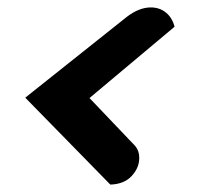

<svg xmlns="http://www.w3.org/2000/svg" viewBox="-20 -503 603 517"><path d="M355 -78Q355 -51 334.5 -29Q314 -7 277 -6L48 -240L322 -458Q355 -483 386 -483Q410 -483 427 -469Q444 -455 450 -431L221 -239L344 -110Q355 -97 355 -78Z"/></svg>

Font: Sansita
Style: Bold Italic
Weight: 700
Italic angle: -11°
Designer: Pablo Cosgaya
Foundry: Omnibus-Type
Version: Version 1.006